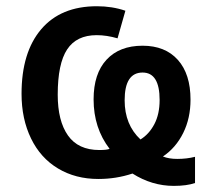

<svg xmlns="http://www.w3.org/2000/svg" viewBox="-20 -570 688 622"><path d="M383.8 -245.1Q383.8 -166 435.1 -118.2Q462.9 -135.3 480 -167.7Q497.1 -200.2 497.1 -246.1Q497.1 -335 441.9 -335Q383.8 -335 383.8 -245.1ZM543 32.2Q472.2 32.2 409.2 -7.8Q356.4 9.8 298.8 9.8Q224.6 9.8 168 -24.2Q111.3 -58.1 80.6 -121.3Q49.8 -184.6 49.8 -266.1Q49.8 -400.4 113.3 -475.1Q176.8 -549.8 293.9 -549.8Q343.8 -549.8 386.2 -535.2L360.8 -445.8Q325.7 -456.1 293 -456.1Q228 -456.1 197.5 -409.9Q167 -363.8 167 -263.2Q167 -178.2 200.2 -131.1Q233.4 -84 301.8 -84Q327.1 -84 335 -87.9Q283.2 -155.3 283.2 -248Q283.2 -331.5 325.2 -376.7Q367.2 -421.9 441.9 -421.9Q515.1 -421.9 556.2 -376Q597.2 -330.1 597.2 -247.1Q597.2 -187 573.5 -139.2Q549.8 -91.3 507.8 -63Q527.3 -55.2 554.2 -55.2Q585.4 -55.2 611.8 -62V22.9Q585 32.2 543 32.2Z"/></svg>

Font: JBL Sans
Style: Semibold
Weight: 600
Version: Version 1.10